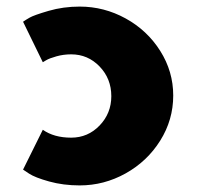

<svg xmlns="http://www.w3.org/2000/svg" viewBox="-20 -548 597 583"><path d="M196 -130Q247 -130 282.5 -167Q318 -204 318 -256Q318 -309 282.5 -346Q247 -383 196 -383Q173 -383 151.5 -377Q130 -371 120 -365L110 -359L50 -482Q57 -487 70 -494.5Q83 -502 127.5 -515Q172 -528 222 -528Q296 -528 361.5 -492Q427 -456 466.5 -393.5Q506 -331 506 -258Q506 -184 466.5 -121Q427 -58 361.5 -21.5Q296 15 222 15Q172 15 129 3Q86 -9 68 -21L50 -33L110 -154Q144 -130 196 -130Z"/></svg>

Font: Hussar
Style: BoldWeb
Weight: 700
Foundry: Cannot Into Space Fonts
Version: Version 2.00